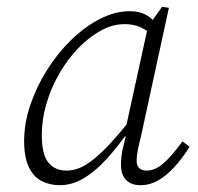

<svg xmlns="http://www.w3.org/2000/svg" viewBox="-20 -533 584 565"><path d="M156 12Q127 12 103 0Q79 -12 65 -41Q51 -70 51 -118Q51 -170 69 -223.5Q87 -277 118 -326.5Q149 -376 189 -415Q229 -454 273.5 -477Q318 -500 362 -500Q383 -500 399 -494Q415 -488 427.5 -476.5Q440 -465 451 -448L435 -422Q417 -442 395.5 -452Q374 -462 347 -462Q317 -462 290 -449.5Q263 -437 238.5 -417Q214 -397 194 -373Q170 -345 149 -306.5Q128 -268 115.5 -224Q103 -180 103 -136Q103 -79 122 -55Q141 -31 176 -31Q205 -31 234 -49Q263 -67 297.5 -103.5Q332 -140 377 -197L380 -152H362Q328 -103 294.5 -66Q261 -29 226.5 -8.5Q192 12 156 12ZM393 12Q367 12 351.5 -3Q336 -18 336 -48Q336 -61 337.5 -74Q339 -87 342.5 -100.5Q346 -114 350 -131L345 -133L417 -462L422 -464L457 -513L477 -510L394 -128Q389 -109 385.5 -91.5Q382 -74 382 -60Q382 -45 390 -38Q398 -31 412 -31Q436 -31 460.5 -52Q485 -73 517 -117L538 -101Q517 -68 494 -42.5Q471 -17 446 -2.5Q421 12 393 12Z"/></svg>

Font: Source Serif 4 Light
Style: Italic
Weight: 300
Italic angle: -12°
Designer: Frank Grießhammer
Foundry: Adobe Systems Incorporated
Version: Version 4.004;hotconv 1.0.116;makeotfexe 2.5.65601